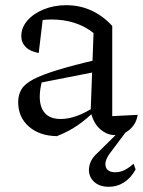

<svg xmlns="http://www.w3.org/2000/svg" viewBox="-20 -514 550 739"><path d="M422 6Q392 6 365.5 -17Q339 -40 329 -85L340 -387Q274 -439 178 -439Q159 -439 140 -436.5Q121 -434 104 -430L146 -452L129 -310Q96 -316 79 -333Q62 -350 62 -375Q62 -408 85.5 -435Q109 -462 148.5 -478Q188 -494 235 -494Q288 -494 333 -473Q378 -452 412 -414V-67L510 -72Q506 -47 492.5 -29.5Q479 -12 461 -3Q443 6 422 6ZM199 10Q132 9 91 -27Q50 -63 50 -121Q50 -149 62.5 -170Q75 -191 108 -208.5Q141 -226 201.5 -244.5Q262 -263 356 -285V-239L117 -192L143 -205Q138 -190 135.5 -173Q133 -156 133 -142Q133 -101 153 -78.5Q173 -56 214 -56Q243 -56 276.5 -68Q310 -80 347 -105V-89Q315 -57 280 -32.5Q245 -8 199 10ZM398 205Q369 205 350 192Q331 179 325 159Q319 139 326 116.5Q333 94 356 74L451 -20H475L403 76Q381 106 387 127.5Q393 149 424 149Q443 149 460.5 140Q478 131 494 116L502 138Q485 170 458 187.5Q431 205 398 205Z"/></svg>

Font: Piazzolla 24pt
Style: Regular
Weight: 400
Designer: Juan Pablo del Peral
Foundry: Huerta Tipografica
Version: Version 2.005